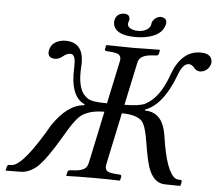

<svg xmlns="http://www.w3.org/2000/svg" viewBox="-55 -868 1064 931"><g transform="rotate(5 477.0 -402.0)"><path d="M584 -729Q625.5 -729 642.6 -753.4Q646 -758.8 647 -763.2Q647.5 -766.1 648.4 -772Q648.9 -774.9 648.9 -775.9Q661.1 -802.2 688.5 -806.2Q724.1 -804.2 718.3 -772.9Q706.1 -716.3 621.6 -701.7Q600.1 -698.2 577.1 -698.2Q489.3 -698.2 470.7 -740.7Q464.8 -755.9 468.3 -772.9Q477.1 -805.2 512.2 -806.2Q539.1 -806.2 539.6 -783.2Q539.6 -779.3 539.1 -775.9Q539.1 -774.9 537.6 -772Q535.6 -765.6 535.2 -763.2Q530.8 -742.7 559.1 -732.9Q570.8 -729 584 -729ZM5.9 0 10.3 -19Q13.2 -26.4 18.6 -26.9L34.2 -27.8Q77.6 -31.7 160.6 -161.1Q182.6 -194.8 204.6 -233.9Q276.4 -341.8 357.9 -347.2L358.9 -352.1Q286.1 -383.8 293.5 -527.8Q295.4 -580.1 277.8 -587.9Q272.5 -589.8 267.6 -589.8Q251.5 -588.9 233.9 -574.2Q216.8 -559.6 196.8 -559.1Q164.1 -559.1 163.1 -586.9Q163.1 -593.3 164.6 -599.1Q171.9 -633.8 210.4 -646.5Q225.6 -650.9 242.2 -650.9Q334.5 -649.4 327.1 -533.2Q319.8 -430.2 358.4 -392.1Q365.2 -385.7 372.1 -380.9Q393.6 -365.7 466.8 -366.2L511.2 -574.2Q518.1 -605.5 489.7 -612.3Q480 -614.7 465.8 -616.2L440.4 -618.2Q434.1 -620.1 434.1 -626L438 -645L440.4 -647Q540.5 -645 567.9 -645Q601.6 -645 698.7 -647L700.2 -645L696.3 -626Q693.4 -618.7 686.5 -618.2L660.2 -616.2Q609.9 -612.3 598.6 -583.5Q596.7 -578.6 596.2 -574.2L551.8 -366.2Q626 -366.7 652.8 -380.9Q718.3 -415 757.8 -520.5Q760.3 -526.9 762.2 -533.2Q805.7 -650.4 897.5 -650.9Q950.7 -650.9 954.1 -612.8Q954.6 -605.5 953.1 -599.1Q940.4 -562.5 903.8 -559.1Q883.3 -560.1 873 -574.2Q860.8 -589.8 846.2 -589.8Q818.8 -589.8 798.8 -539.6Q796.9 -534.7 794.4 -527.8Q739.3 -383.3 653.8 -352.1L652.8 -347.2Q731.9 -347.2 753.4 -256.8Q755.9 -245.6 757.8 -233.9Q783.2 -57.6 830.6 -31.2Q836.4 -28.3 840.8 -27.8L856 -26.9Q861.8 -24.9 860.8 -19L856.9 0L855.5 2L781.7 1Q723.6 0 698.2 -76.2Q686.5 -112.3 673.8 -190.9Q661.6 -272.5 641.6 -295.4Q615.2 -323.7 543 -324.2L489.3 -70.8Q482.9 -40 509.8 -32.7Q520 -30.3 535.2 -28.8L560.5 -26.9Q566.9 -24.9 566.9 -19L563 0L560.5 2Q511.7 0 432.1 0Q351.6 0 302.7 2L300.8 0L305.2 -19Q308.1 -25.9 314 -26.9L341.3 -28.8Q389.6 -32.2 399.9 -57.6Q402.3 -64 404.3 -70.8L458 -324.2Q377.4 -324.2 338.4 -288.1Q312 -263.7 270.5 -190.9Q199.2 -69.3 158.2 -32.7Q120.1 0 80.6 1L5.4 2Z"/></g></svg>

Font: Linux Libertine Display Slanted O
Style: Slanted
Weight: 400
Designer: Philipp H. Poll
Foundry: Philipp H. Poll
Version: Version 5.0.9